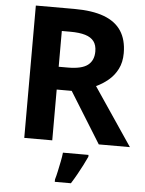

<svg xmlns="http://www.w3.org/2000/svg" viewBox="-61 -763 782 1032"><g transform="rotate(5 330.0 -246.5)"><path d="M298 -714Q395 -714 458 -690.5Q521 -667 552 -619.5Q583 -572 583 -500Q583 -451 564.5 -414.5Q546 -378 515.5 -352.5Q485 -327 450 -311L660 0H492L322 -274H241V0H90V-714ZM287 -590H241V-397H290Q365 -397 397.5 -422Q430 -447 430 -496Q430 -530 414.5 -550.5Q399 -571 367.5 -580.5Q336 -590 287 -590ZM442 71Q432 93 419.5 117.5Q407 142 392.5 168Q378 194 361 221H274V208Q280 188 285.5 162Q291 136 296.5 109Q302 82 304 61H442Z"/></g></svg>

Font: Noto Sans Armenian
Style: Bold
Weight: 700
Version: Version 2.007